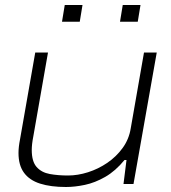

<svg xmlns="http://www.w3.org/2000/svg" viewBox="-20 -736 684 768"><path d="M244 12Q183 12 140.5 -1.5Q98 -15 76 -45Q54 -75 54 -124Q54 -136 55.5 -149.5Q57 -163 60 -178L121 -526H172L113 -189Q110 -174 108.5 -160.5Q107 -147 107 -136Q107 -90 126.5 -68Q146 -46 179 -40Q212 -34 252 -34Q291 -34 332 -47Q373 -60 409 -84.5Q445 -109 470.5 -144Q496 -179 503 -223L556 -526H607L514 0H474L486 -96H478Q442 -52 401 -28.5Q360 -5 319.5 3.5Q279 12 244 12ZM228 -649 239 -716H310L299 -649ZM460 -649 471 -716H542L531 -649Z"/></svg>

Font: Archivo Expanded Thin
Style: Italic
Weight: 250
Width: 7
Italic angle: -10°
Designer: Hector Gatti
Foundry: Omnibus-Type
Version: Version 2.001